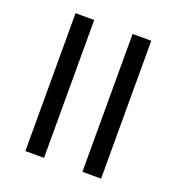

<svg xmlns="http://www.w3.org/2000/svg" viewBox="-112 -686 717 778"><g transform="rotate(20 246.0 -297.0)"><path d="M82.5 -252V-594.5H163V-252ZM82.5 0V-323H163V0ZM328.5 -252V-594.5H409V-252ZM328.5 0V-323H409V0Z"/></g></svg>

Font: Anek Gujarati
Style: Regular
Weight: 400
Designer: Mrunmayee Ghaisas (Gujarati), Yesha Goshar (Latin)
Foundry: Ek Type
Version: Version 1.003